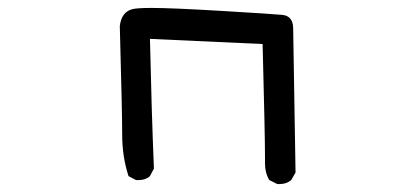

<svg xmlns="http://www.w3.org/2000/svg" viewBox="-20 -458 1040 484"><path d="M685 6H679L659 -4Q648 -22 648 -46V-65Q648 -115 642 -347L358 -360Q362 -179 368 -33L358 -14Q347 -4 329 -4H323L304 -14Q288 -63 288 -119Q288 -175 282 -392Q286 -428 314 -435Q326 -438 363 -438Q412 -438 538.5 -430.5Q665 -423 691.5 -420.5Q718 -418 719 -388L725 -23L714 -4Q702 6 685 6Z"/></svg>

Font: Xiaolai SC
Style: Regular
Weight: 400
Designer: Nozomi Seto 瀬戸のぞみ
Version: Version 3.11;December 4, 2020;FontCreator 13.0.0.2613 64-bit